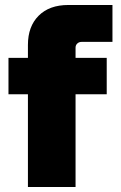

<svg xmlns="http://www.w3.org/2000/svg" viewBox="-20 -750 484 770"><path d="M92 0V-372H14V-518H92V-570Q92 -644 135 -687Q178 -730 254 -730H431V-582H307Q297 -582 290 -575.5Q283 -569 283 -559V-518H408V-372H283V0Z"/></svg>

Font: MuseoModerno Black
Style: Regular
Weight: 900
Designer: Pablo Cosgaya, Héctor Gatti, Marcela Romero, and the Authors of The MuseoModerno Project.
Foundry: Omnibus-Type Team
Version: Version 1.001